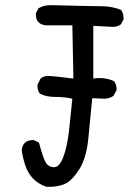

<svg xmlns="http://www.w3.org/2000/svg" viewBox="-20 -729 540 743"><path d="M171 -6H160Q128 -17 108 -38Q88 -59 78 -88.5Q68 -118 64 -149Q69 -187 108 -187H111L131 -177Q143 -130 154 -106Q165 -82 189 -82Q210 -82 225 -121.5Q240 -161 247 -222.5Q254 -284 260 -347Q230 -354 196 -354H191Q160 -354 135 -366Q125 -378 125 -395V-401L137 -425Q148 -435 166 -435Q187 -435 264 -425L260 -631H156Q119 -636 119 -672V-678L129 -697Q149 -709 176 -709H184Q331 -705 372 -705Q413 -705 448 -691Q458 -678 458 -660V-654L448 -635Q435 -625 417 -625L341 -629V-425Q353 -427 365 -427Q396 -427 421 -415Q431 -403 431 -386V-380L419 -358Q403 -347 383 -347L337 -349Q329 -272 322 -195Q315 -118 286.5 -73.5Q258 -29 231.5 -17.5Q205 -6 171 -6Z"/></svg>

Font: Xiaolai SC
Style: Regular
Weight: 400
Designer: Nozomi Seto 瀬戸のぞみ
Version: Version 3.11;December 4, 2020;FontCreator 13.0.0.2613 64-bit